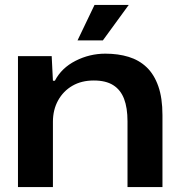

<svg xmlns="http://www.w3.org/2000/svg" viewBox="-20 -760 721 780"><path d="M53 0V-532H190L195 -432H203Q230 -484 287 -513Q344 -542 408 -542Q460 -542 502.5 -529Q545 -516 575.5 -487Q606 -458 623 -410Q640 -362 640 -292V0H498V-267Q498 -322 484 -358.5Q470 -395 440 -414Q410 -433 361 -433Q311 -433 274 -411.5Q237 -390 216 -352Q195 -314 195 -265V0ZM295 -596 364 -740H503L398 -596Z"/></svg>

Font: Mona Sans Expanded SemiBold
Style: Regular
Weight: 600
Width: 7
Designer: Deni Anggara
Foundry: GitHub
Version: Version 2.000